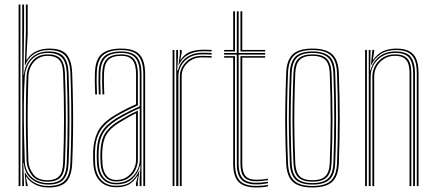

<svg xmlns="http://www.w3.org/2000/svg" viewBox="-20 -820 1923 846"><path d="M62 0V-800H70V0ZM78 0V-800H86V-690.5L83.5 -491H85.5Q89 -534.8 117.5 -564Q146 -593.2 194.2 -593.2Q241.5 -593.2 260.9 -569.9Q280.2 -546.5 282 -498Q284.8 -422 285.6 -357.4Q286.5 -292.8 285.8 -231.2Q285 -169.8 282.2 -102.8Q280.5 -53 260.6 -29.9Q240.8 -6.8 193 -6.8Q149.2 -6.8 118.8 -31.4Q88.2 -56 84.8 -102H82.8L86 0ZM192 -13.2Q236.2 -13.2 254.4 -34.9Q272.5 -56.5 274.2 -102.5Q278 -199.2 278.1 -293.9Q278.2 -388.5 274.2 -497Q272.5 -546.2 252.5 -566.5Q232.5 -586.8 190.8 -586.8Q157.5 -586.8 135.5 -571.5Q113.5 -556.2 102.1 -532.9Q90.8 -509.5 89.2 -485Q85.8 -426.8 85.1 -361Q84.5 -295.2 85.9 -230.5Q87.2 -165.8 89.2 -109.8Q90.5 -77.5 105 -56.1Q119.5 -34.8 142.5 -24Q165.5 -13.2 192 -13.2ZM189.8 -19.5Q140.8 -19.5 119.5 -48.9Q98.2 -78.2 97 -111.2Q95.2 -164.5 94.4 -229.2Q93.5 -294 94.2 -360.5Q95 -427 97.2 -485Q98.8 -521.8 122.8 -551.1Q146.8 -580.5 190.5 -580.5Q229.2 -580.5 246.9 -561Q264.5 -541.5 266.2 -496.8Q268.8 -429.2 269.6 -364.2Q270.5 -299.2 269.8 -234.4Q269 -169.5 266.2 -102.2Q264.5 -58 246.8 -38.8Q229 -19.5 189.8 -19.5ZM189.2 -26Q223.5 -26 240 -43.1Q256.5 -60.2 258.2 -102.5Q262 -198.2 262.1 -292.9Q262.2 -387.5 258.2 -496.5Q256.8 -540.5 239.8 -557.2Q222.8 -574 190.2 -574Q154.2 -574 130.6 -548.5Q107 -523 105.2 -483.5Q103 -425 102.2 -359.8Q101.5 -294.5 102.4 -230.2Q103.2 -166 105.2 -110Q106.2 -80.5 125.9 -53.2Q145.5 -26 189.2 -26ZM193.8 6Q159.8 6 134.6 -7.1Q109.5 -20.2 96 -41.2H94L101.8 -4.2L102 0H94L89 -58.8H91Q105.2 -30.8 131.4 -15.6Q157.5 -0.5 192.2 -0.5Q243 -0.5 265.6 -24.1Q288.2 -47.8 290.2 -102.8Q292.8 -166.5 293.6 -229.5Q294.5 -292.5 293.8 -358.6Q293 -424.8 290.2 -497.8Q288.2 -552.2 266 -575.9Q243.8 -599.5 195.2 -599.5Q156.8 -599.5 130 -581.9Q103.2 -564.2 91.5 -534H89.5L94 -677V-800H102V-668L96 -556.5H98Q114.2 -582.8 140.2 -594.4Q166.2 -606 197.2 -606Q252.5 -606 274.2 -579.2Q296 -552.5 298 -498.2Q300.8 -422.8 301.6 -357.9Q302.5 -293 301.8 -231.2Q301 -169.5 298.2 -102.5Q296.2 -46.8 273.2 -20.4Q250.2 6 193.8 6Z M611.5 0V-492Q611.5 -549.5 589 -574.5Q566.5 -599.5 514.5 -599.5Q461 -599.5 434.9 -577.6Q408.8 -555.8 406.5 -501.8Q405.5 -479.8 405.9 -454.5Q406.2 -429.2 407.5 -404H399.5Q398.2 -429.8 397.9 -454.9Q397.5 -480 398.5 -502Q400.8 -560 429.1 -583Q457.5 -606 514.5 -606Q552 -606 575.1 -594.5Q598.2 -583 608.9 -557.9Q619.5 -532.8 619.5 -492V0ZM492.5 -14.2Q526 -14.2 549 -29.6Q572 -45 583.9 -68.5Q595.8 -92 595.8 -116.5V-343.5Q566.2 -330.5 540.4 -316.9Q514.5 -303.2 496.2 -292Q453.2 -265.5 434.5 -233.6Q415.8 -201.8 414.5 -150Q414.2 -134 414.4 -123.1Q414.5 -112.2 415.5 -96.8Q418.5 -56.5 438.8 -35.4Q459 -14.2 492.5 -14.2ZM492.5 -20.5Q461.8 -20.5 444 -40.6Q426.2 -60.8 423.5 -97.8Q422.2 -115.5 422.2 -125.4Q422.2 -135.2 422.5 -149.5Q423.8 -199.8 441.5 -230Q459.2 -260.2 500.8 -285.8Q520 -297.5 542.6 -310Q565.2 -322.5 587.5 -332.5V-116.5Q587.5 -94 577 -71.9Q566.5 -49.8 545.5 -35.1Q524.5 -20.5 492.5 -20.5ZM492.5 -27Q519.8 -27 539.1 -39.9Q558.5 -52.8 569 -73.2Q579.5 -93.8 579.5 -116.5V-320.8Q559.2 -311.2 541.5 -301Q523.8 -290.8 504.5 -279Q465 -254.8 448.4 -225.9Q431.8 -197 430.5 -149.2Q430.2 -136.8 430.2 -126Q430.2 -115.2 431.5 -97.5Q434 -63.8 449.8 -45.4Q465.5 -27 492.5 -27ZM492.5 5Q448 5 421.6 -20.9Q395.2 -46.8 391.5 -96Q390.5 -111 390.4 -123.1Q390.2 -135.2 390.5 -151Q391.8 -201 410.8 -239.5Q429.8 -278 483.8 -311.2Q497 -319.2 512 -327.5Q527 -335.8 543.9 -344.1Q560.8 -352.5 579.5 -360.8V-492Q579.5 -535 564.5 -554.5Q549.5 -574 514.5 -574Q476.2 -574 458.1 -556.8Q440 -539.5 438.5 -500.5Q437.5 -478.5 437.9 -454.2Q438.2 -430 439.5 -404H431.5Q430 -433 429.9 -457Q429.8 -481 430.5 -500.8Q432.2 -542.5 451.9 -561.5Q471.5 -580.5 514.5 -580.5Q553.5 -580.5 570.5 -559.5Q587.5 -538.5 587.5 -492V-355.8Q558.8 -343 532 -329.4Q505.2 -315.8 487.8 -304.8Q441.5 -276.2 420.6 -241.1Q399.8 -206 398.5 -150.8Q398.2 -135 398.4 -123.4Q398.5 -111.8 399.5 -96.2Q403 -50.5 427.1 -26Q451.2 -1.5 492.5 -1.5Q534.8 -1.5 557.4 -20Q580 -38.5 592.5 -67.2H594.5L587.2 -20.5V0H579.2V-13.8L587.2 -44.5H585.2Q569 -18 546.8 -6.5Q524.5 5 492.5 5ZM595.2 0V-29.5L599 -90.8H597Q587.8 -54.8 562.1 -31.2Q536.5 -7.8 492.5 -7.8Q454 -7.8 432.2 -31.4Q410.5 -55 407.5 -96.8Q406.5 -113 406.4 -124.1Q406.2 -135.2 406.5 -150.2Q407.8 -204.2 427.6 -237.6Q447.5 -271 492.2 -298.5Q504.8 -306.2 520.4 -314.8Q536 -323.2 555 -332.6Q574 -342 595.8 -351.8V-492Q595.8 -542 576.9 -564.4Q558 -586.8 514.5 -586.8Q467 -586.8 445.8 -566.6Q424.5 -546.5 422.5 -501Q421.8 -482.8 421.9 -457.6Q422 -432.5 423.5 -404H415.5Q414 -432.2 413.9 -457.1Q413.8 -482 414.5 -501.2Q416.5 -550.5 439.9 -571.9Q463.2 -593.2 514.5 -593.2Q562.2 -593.2 582.9 -569.5Q603.5 -545.8 603.5 -492V0Z M756.5 0V-600H764.5V-571.5L761 -510.2H764.5Q773 -546 801.5 -566.8Q830 -587.5 872.8 -587.5Q884 -587.5 894.1 -587.2Q904.2 -587 912.5 -586.5V-579.5Q902.2 -580 891.5 -580.2Q880.8 -580.5 869.2 -580.5Q836.2 -580.5 813.2 -566.5Q790.2 -552.5 778.1 -530.5Q766 -508.5 766 -484.5V0ZM740.5 0V-600H748.5V0ZM772.5 0V-484.5Q772.5 -518.5 798.9 -546.1Q825.2 -573.8 869 -573.8Q879.2 -573.8 890.5 -573.5Q901.8 -573.2 912.5 -572.8V-566Q900.5 -566.5 889.8 -566.8Q879 -567 868.8 -567Q831.8 -567 806.1 -542.9Q780.5 -518.8 780.5 -484.5V0ZM766.5 -533.8 772.5 -580.5V-600H780.5V-587.2L774.8 -556.5H776.5Q792.8 -582.8 818.8 -591.9Q844.8 -601 875.8 -601Q884.5 -601 893.5 -600.8Q902.5 -600.5 912.5 -600V-593.2Q901.5 -593.8 892.1 -594Q882.8 -594.2 873.8 -594.2Q835.2 -594.2 808 -578.5Q780.8 -562.8 768.2 -533.8Z M1109.5 -7.5Q1063.5 -7.5 1043.5 -28.8Q1023.5 -50 1023.5 -99V-579.5H967.5V-586.5H1023.5V-770H1031.5V-586.5H1148.5V-579.5H1031.5V-99Q1031.5 -53.8 1049.6 -34.1Q1067.8 -14.5 1109.5 -14.5Q1121.5 -14.5 1134.2 -15.8Q1147 -17 1160.5 -19.5V-12.5Q1148.8 -10.2 1135.5 -8.9Q1122.2 -7.5 1109.5 -7.5ZM1109.5 6Q1055 6 1031.2 -18.4Q1007.5 -42.8 1007.5 -99V-566H967.5V-572.8H1015.5V-99Q1015.5 -46.2 1037.2 -23.5Q1059 -0.8 1109.5 -0.8Q1122 -0.8 1135.6 -2Q1149.2 -3.2 1160.5 -5.8V1Q1140 6 1109.5 6ZM1109.5 -21.2Q1072 -21.2 1055.8 -39.4Q1039.5 -57.5 1039.5 -99V-572.8H1148.5V-566H1047.5V-99Q1047.5 -61 1061.9 -44.5Q1076.2 -28 1109.5 -28Q1117.5 -28 1131 -28.9Q1144.5 -29.8 1160.5 -33V-26.2Q1146 -23.8 1132.9 -22.5Q1119.8 -21.2 1109.5 -21.2ZM967.5 -593.2V-600H1007.5V-770H1015.5V-593.2ZM1039.5 -593.2V-770H1047.5V-600H1148.5V-593.2Z M1357 6Q1297.2 6 1270.2 -18.9Q1243.2 -43.8 1241 -101Q1238.2 -169.5 1237.2 -232Q1236.2 -294.5 1237.2 -359Q1238.2 -423.5 1241 -498Q1243.2 -556 1270.4 -581Q1297.5 -606 1357 -606Q1415.2 -606 1443 -581.6Q1470.8 -557.2 1473 -498Q1477 -387.2 1476.9 -293.5Q1476.8 -199.8 1473 -101Q1470.8 -43.8 1443.8 -18.9Q1416.8 6 1357 6ZM1357 -0.5Q1412.8 -0.5 1437.9 -23.9Q1463 -47.2 1465 -101.2Q1468.8 -200 1468.9 -293.6Q1469 -387.2 1465 -497.8Q1463 -552.2 1437.9 -575.9Q1412.8 -599.5 1357 -599.5Q1301.2 -599.5 1276.1 -575.9Q1251 -552.2 1249 -497.8Q1246.2 -424 1245.2 -359.5Q1244.2 -295 1245.2 -232.4Q1246.2 -169.8 1249 -101.2Q1251 -47.8 1276 -24.1Q1301 -0.5 1357 -0.5ZM1357 -6.8Q1304.8 -6.8 1281.9 -29.1Q1259 -51.5 1257 -101.5Q1254.2 -170.2 1253.2 -232.4Q1252.2 -294.5 1253.2 -358.8Q1254.2 -423 1257 -497.5Q1259 -548.2 1282 -570.8Q1305 -593.2 1357 -593.2Q1406.5 -593.2 1430.9 -571.9Q1455.2 -550.5 1457 -497.2Q1459.8 -421 1460.5 -353.5Q1461.2 -286 1460.4 -223.9Q1459.5 -161.8 1457 -101.8Q1455.2 -50.8 1431.9 -28.8Q1408.5 -6.8 1357 -6.8ZM1357 -13.2Q1404.5 -13.2 1425.9 -33.9Q1447.2 -54.5 1449 -102Q1452.8 -201.5 1452.9 -294.1Q1453 -386.8 1449 -497Q1447.2 -546.2 1425.2 -566.5Q1403.2 -586.8 1357 -586.8Q1309.8 -586.8 1288.4 -566Q1267 -545.2 1265 -497.2Q1262.2 -423.2 1261.2 -358.9Q1260.2 -294.5 1261.2 -232.1Q1262.2 -169.8 1265 -102Q1267 -54.5 1288.2 -33.9Q1309.5 -13.2 1357 -13.2ZM1357 -19.5Q1313.8 -19.5 1294.2 -38.8Q1274.8 -58 1273 -102.2Q1270.5 -164 1269.4 -224.5Q1268.2 -285 1269.1 -351.5Q1270 -418 1273 -497.2Q1274.8 -541.8 1294.4 -561.1Q1314 -580.5 1357 -580.5Q1400.2 -580.5 1419.8 -561Q1439.2 -541.5 1441 -496.8Q1445 -386.2 1445 -294.2Q1445 -202.2 1441 -102.2Q1439.2 -58 1419.8 -38.8Q1400.2 -19.5 1357 -19.5ZM1357 -26Q1395.8 -26 1413.6 -43.6Q1431.5 -61.2 1433 -102.5Q1436.8 -197.5 1437 -289.6Q1437.2 -381.8 1433 -496.5Q1431.5 -539.8 1412.9 -556.9Q1394.2 -574 1357 -574Q1317.8 -574 1300.2 -556Q1282.8 -538 1281 -497Q1278 -417 1277.1 -350.6Q1276.2 -284.2 1277.4 -224.2Q1278.5 -164.2 1281 -102.5Q1282.8 -62.8 1299.6 -44.4Q1316.5 -26 1357 -26Z M1816.5 0V-497.5Q1816.5 -522.2 1812 -541.2Q1807.5 -560.2 1797.1 -573.2Q1786.8 -586.2 1768.9 -592.9Q1751 -599.5 1724.2 -599.5Q1684.2 -599.5 1657 -581.5Q1629.8 -563.5 1616.5 -533.8H1614.5L1620.8 -600H1628.8V-593.2L1622.8 -556.5H1624.8Q1642.5 -582.8 1668.1 -594.4Q1693.8 -606 1725 -606Q1748 -606 1764.9 -601.4Q1781.8 -596.8 1793.1 -587.9Q1804.5 -579 1811.4 -565.9Q1818.2 -552.8 1821.2 -535.6Q1824.2 -518.5 1824.2 -497.5V0ZM1588.8 0V-600H1596.8V0ZM1620.8 0V-484.5Q1620.8 -507.2 1632.5 -529.2Q1644.2 -551.2 1666.6 -565.9Q1689 -580.5 1720.8 -580.5Q1741.5 -580.5 1755.4 -575Q1769.2 -569.5 1777.4 -558.9Q1785.5 -548.2 1789 -532.9Q1792.5 -517.5 1792.5 -497.5V0H1784.5V-497.5Q1784.5 -522.2 1778.8 -539.2Q1773 -556.2 1759.1 -565.1Q1745.2 -574 1720.2 -574Q1693.2 -574 1672.6 -561.1Q1652 -548.2 1640.4 -527.8Q1628.8 -507.2 1628.8 -484.5V0ZM1604.8 0V-600H1612.8L1610.8 -510.2H1612.8Q1621.8 -547 1650.1 -570.1Q1678.5 -593.2 1722.5 -593.2Q1772.5 -593.2 1790.5 -568.5Q1808.5 -543.8 1808.5 -497.5V0H1800.5V-497.5Q1800.5 -540.8 1783.9 -563.8Q1767.2 -586.8 1721.8 -586.8Q1687.2 -586.8 1663 -571.6Q1638.8 -556.5 1626 -533Q1613.2 -509.5 1613.2 -484.5V0Z"/></svg>

Font: Big Shoulders Inline Text Thin
Style: Regular
Weight: 100
Designer: Patric King
Foundry: XO Type Co
Version: Version 2.002